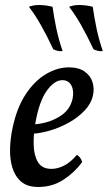

<svg xmlns="http://www.w3.org/2000/svg" viewBox="-20 -735 429 764"><path d="M132 9Q89 9 64.5 -12Q40 -33 29.5 -67Q19 -101 20 -141.5Q21 -182 29 -221Q46 -305 82 -359.5Q118 -414 163.5 -440.5Q209 -467 254 -467Q293 -467 316.5 -450.5Q340 -434 348 -408.5Q356 -383 350 -356Q343 -323 317 -295.5Q291 -268 255.5 -248Q220 -228 182 -216.5Q144 -205 112 -203L115 -240Q171 -244 215 -270Q259 -296 269 -343Q275 -374 264 -395Q253 -416 228 -416Q196 -416 165.5 -373Q135 -330 120 -241Q113 -200 114 -158.5Q115 -117 131 -90Q147 -63 185 -63Q209 -63 235 -76Q261 -89 286 -119Q294 -114 299 -107Q304 -100 307 -90Q276 -48 232 -19.5Q188 9 132 9ZM352 -539Q327 -592 304 -633Q281 -674 255 -708Q275 -716 300.5 -715Q326 -714 349 -708Q355 -666 364 -622.5Q373 -579 389 -532Q380 -530 370 -532.5Q360 -535 352 -539ZM192 -539Q167 -592 144 -633Q121 -674 95 -708Q115 -716 140.5 -715Q166 -714 189 -708Q195 -666 204 -622.5Q213 -579 229 -532Q220 -530 210 -532.5Q200 -535 192 -539Z"/></svg>

Font: Vollkorn
Style: Italic
Weight: 400
Italic angle: -11°
Designer: Friedrich Althausen
Foundry: Friedrich Althausen
Version: Version 5.001